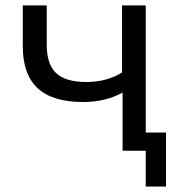

<svg xmlns="http://www.w3.org/2000/svg" viewBox="-20 -559 665 712"><path d="M434.6 -215.8Q371.1 -180.7 288.1 -180.7Q174.8 -180.7 119.6 -231.9Q64.5 -283.2 64.5 -387.7V-539.1H153.3V-393.6Q153.3 -319.3 189 -287.1Q224.6 -254.9 300.8 -254.9Q375 -254.9 432.6 -290V-539.1H520.5V-67.4H595.7V132.8H520.5V0H434.6Z"/></svg>

Font: Min Sans
Style: Regular
Weight: 400
Designer: Jinseong-Kim, NotoSansCJK, Nunito
Foundry: Jinseong-Kim
Version: Version 1.400;Glyphs 3.1.2 (3151)